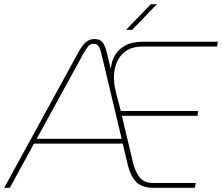

<svg xmlns="http://www.w3.org/2000/svg" viewBox="-55 -900 1064 920"><path d="M-35 0 321 -650Q340 -685 357.5 -699Q375 -713 398 -713Q422 -713 435 -698.5Q448 -684 456 -651L476 -569Q478 -602 494 -632Q510 -662 543.5 -681Q577 -700 633 -700H989L985 -677H628Q561 -677 526 -635.5Q491 -594 491 -529Q491 -512 493.5 -494Q496 -476 501 -456L524 -368H895L891 -345H529L583 -118Q594 -75 615 -49Q636 -23 683 -23H883L879 0H680Q625 0 597.5 -28.5Q570 -57 558 -107L533 -212H108L-8 0ZM121 -235H528L431 -642Q426 -664 418.5 -677Q411 -690 394 -690Q377 -690 367 -677.5Q357 -665 344 -642ZM549 -757 668 -880H697L578 -757Z"/></svg>

Font: MuseoModerno Thin
Style: Italic
Weight: 100
Italic angle: -9°
Designer: Pablo Cosgaya, Héctor Gatti, Marcela Romero, and the Authors of The MuseoModerno Project.
Foundry: Omnibus-Type Team
Version: Version 1.003